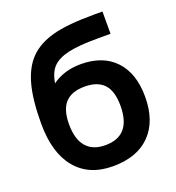

<svg xmlns="http://www.w3.org/2000/svg" viewBox="-133 -831 866 946"><g transform="rotate(-20 300.0 -358.0)"><path d="M509.8 -607.9H439Q343.3 -607.9 288.3 -595.5Q233.4 -583 205.8 -555.2Q178.2 -527.3 169.4 -471.7Q196.3 -492.7 235.1 -505.1Q273.9 -517.6 319.8 -517.6Q435.5 -517.6 499.8 -449.5Q564 -381.3 564 -258.8Q564 -130.9 494.9 -60.5Q425.8 9.8 299.3 9.8Q173.8 9.8 105.5 -72.8Q37.1 -155.3 37.1 -308.1Q37.1 -432.6 58.6 -511.7Q80.1 -590.8 125.5 -636.7Q170.9 -682.6 248 -703.6Q325.2 -724.6 463.4 -724.6H509.8ZM434.6 -258.3Q434.6 -335.4 401.1 -371.3Q367.7 -407.2 300.3 -407.2Q231.9 -407.2 198.5 -371.1Q165 -335 165 -258.3Q165 -180.2 199.2 -140.4Q233.4 -100.6 299.3 -100.6Q434.6 -100.6 434.6 -258.3Z"/></g></svg>

Font: Cousine
Style: Bold
Weight: 700
Monospace: yes
Designer: Steve Matteson
Foundry: Ascender Corporation
Version: Version 1.20